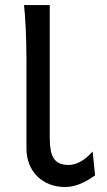

<svg xmlns="http://www.w3.org/2000/svg" viewBox="-20 -733 428 765"><path d="M178.2 -185.5Q178.2 -156.7 181.9 -136Q185.5 -115.2 194.3 -101.8Q203.1 -88.4 217.8 -82Q232.4 -75.7 253.9 -75.7Q275.9 -75.7 300 -88.6Q324.2 -101.6 349.1 -129.4L358.9 -34.2Q323.7 -9.3 294.7 1.5Q265.6 12.2 239.3 12.2Q205.6 12.2 177.2 1Q148.9 -10.3 128.4 -30.5Q107.9 -50.8 96.7 -79.1Q85.4 -107.4 85.4 -141.6V-498Q85 -564.9 82.5 -618.9Q80.1 -672.9 75.7 -712.9H178.2Z"/></svg>

Font: Andika
Style: Regular
Weight: 400
Designer: Victor Gaultney, Annie Olsen, Julie Remington, Don Collingsworth, Eric Hays
Foundry: SIL International
Version: Version 1.001